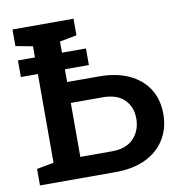

<svg xmlns="http://www.w3.org/2000/svg" viewBox="-80 -786 824 862"><g transform="rotate(-10 332.0 -355.5)"><path d="M33.2 0V-75.2L110.8 -89.8V-620.6L33.2 -635.3V-710.9H311.5V-635.3L233.9 -620.6V-436H378.4Q458.5 -436 515.6 -409.4Q572.8 -382.8 603.5 -334.5Q634.3 -286.1 634.3 -220.2Q634.3 -154.3 603.3 -104.5Q572.3 -54.7 515.1 -27.3Q458 0 378.4 0ZM233.9 -94.7H378.4Q443.4 -94.7 477.3 -130.6Q511.2 -166.5 511.2 -221.2Q511.2 -273.9 477.8 -307.4Q444.3 -340.8 378.4 -340.8H233.9ZM33.2 -494.1V-569.8H343.3V-494.1Z"/></g></svg>

Font: Roboto Slab LO Medium
Style: Regular
Weight: 500
Designer: Google
Version: Version 2.000